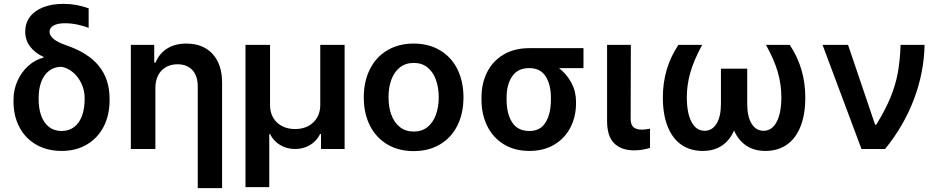

<svg xmlns="http://www.w3.org/2000/svg" viewBox="-20 -759 4777 978"><path d="M303.7 -739.3Q337.9 -739.3 367.7 -733.9Q397.5 -728.5 431.6 -716.8V-617.2Q406.2 -627 374.3 -633.8Q342.3 -640.6 311.5 -640.6Q272.9 -640.6 252.7 -628.9Q232.4 -617.2 232.4 -596.7Q232.4 -557.6 317.4 -528.3Q430.2 -489.7 484.1 -422.4Q538.1 -355 538.1 -256.8V-247.1Q538.1 -172.9 508.3 -114.5Q478.5 -56.2 423.1 -23.2Q367.7 9.8 293.9 9.8Q219.7 9.8 164.1 -22.5Q108.4 -54.7 78.6 -111.8Q48.8 -168.9 48.8 -242.2V-251Q48.8 -302.2 69.3 -347.7Q89.8 -393.1 124.8 -424.1Q159.7 -455.1 202.1 -465.8V-468.8Q156.7 -490.2 132.6 -522.9Q108.4 -555.7 108.4 -597.7Q108.4 -640.6 132.1 -672.6Q155.8 -704.6 199.7 -721.9Q243.7 -739.3 303.7 -739.3ZM293.9 -91.8Q332 -91.8 358.4 -112.5Q384.8 -133.3 397.9 -169.7Q411.1 -206.1 411.1 -252.9V-260.7Q411.1 -296.4 396.2 -330.3Q381.3 -364.3 354.5 -388.2Q327.6 -412.1 293.9 -418.9Q256.3 -418.9 229.7 -398.2Q203.1 -377.4 189.9 -341.6Q176.8 -305.7 176.8 -260.7V-252.9Q176.8 -206.1 189.9 -169.7Q203.1 -133.3 229.5 -112.5Q255.9 -91.8 293.9 -91.8Z M771.5 0H646.5V-530.3H765.6V-440.4H772.5Q791 -486.3 831.3 -511.7Q871.6 -537.1 929.7 -537.1Q984.9 -537.1 1025.9 -513.7Q1066.9 -490.2 1089.1 -445.3Q1111.3 -400.4 1111.3 -337.9V199.2H987.3V-318.4Q987.3 -372.1 960 -401.9Q932.6 -431.6 883.8 -431.6Q851.1 -431.6 825.4 -417.2Q799.8 -402.8 785.6 -375.5Q771.5 -348.1 771.5 -310.5Z M1230.5 -530.3H1355.5V-222.7Q1355.5 -187.5 1371.3 -159.9Q1387.2 -132.3 1416.3 -116.9Q1445.3 -101.6 1483.4 -101.6Q1521 -101.6 1550 -116.9Q1579.1 -132.3 1595.2 -159.9Q1611.3 -187.5 1611.3 -222.7V-530.3H1735.4V0H1615.2V-76.2H1610.4Q1592.8 -40 1558.8 -20Q1524.9 0 1483.4 0Q1441.4 0 1407.5 -20Q1373.5 -40 1355.5 -76.2H1351.6V194.3H1230.5Z M1833 -262.7Q1833 -344.7 1864.3 -406.7Q1895.5 -468.8 1953.1 -502.9Q2010.7 -537.1 2086.9 -537.1Q2163.6 -537.1 2221.2 -502.9Q2278.8 -468.8 2309.8 -406.7Q2340.8 -344.7 2340.8 -262.7Q2340.8 -181.2 2309.6 -119.1Q2278.3 -57.1 2220.9 -23.2Q2163.6 10.7 2086.9 10.7Q2010.7 10.7 1953.1 -23.4Q1895.5 -57.6 1864.3 -119.4Q1833 -181.2 1833 -262.7ZM2214.8 -263.7Q2214.8 -313 2200.4 -352.8Q2186 -392.6 2157.5 -415.5Q2128.9 -438.5 2087.9 -438.5Q2045.9 -438.5 2016.8 -415.5Q1987.8 -392.6 1973.4 -353Q1959 -313.5 1959 -263.7Q1959 -213.9 1973.4 -174.3Q1987.8 -134.8 2016.8 -111.8Q2045.9 -88.9 2087.9 -88.9Q2128.9 -88.9 2157.5 -111.8Q2186 -134.8 2200.4 -174.3Q2214.8 -213.9 2214.8 -263.7Z M2675.8 -513.7H2952.1V-412.1H2827.6Q2866.7 -381.8 2890.4 -337.4Q2914.1 -293 2914.1 -242.2V-232.4Q2914.1 -165 2885.7 -109.9Q2857.4 -54.7 2803.7 -22.5Q2750 9.8 2676.8 9.8Q2601.1 9.8 2545.9 -24.2Q2490.7 -58.1 2461.7 -117.4Q2432.6 -176.8 2432.6 -251V-262.7Q2432.6 -334.5 2461.4 -391.6Q2490.2 -448.7 2545.2 -481.2Q2600.1 -513.7 2675.8 -513.7ZM2676.8 -91.8Q2732.9 -91.8 2759.5 -136Q2786.1 -180.2 2786.1 -251V-262.7Q2786.1 -328.1 2759.3 -370.1Q2732.4 -412.1 2675.8 -412.1Q2617.2 -412.1 2588.9 -370.1Q2560.5 -328.1 2560.5 -262.7V-251Q2560.5 -180.2 2588.6 -136Q2616.7 -91.8 2676.8 -91.8Z M3193.4 -530.3 3192.4 -154.3Q3192.4 -123 3207.3 -110.8Q3222.2 -98.6 3250 -98.6Q3266.6 -98.6 3291 -103.5V-5.9Q3252.9 6.8 3210 6.8Q3144.5 6.8 3108.4 -29.1Q3072.3 -64.9 3072.3 -142.6V-530.3Z M3478.5 -263.7Q3478.5 -183.1 3502.4 -137.9Q3526.4 -92.8 3569.3 -92.8Q3607.4 -92.8 3629.9 -128.9Q3652.3 -165 3652.3 -231.4V-409.2H3786.1V-231.4Q3786.1 -165 3808.6 -128.9Q3831.1 -92.8 3869.1 -92.8Q3912.1 -92.8 3936 -137.9Q3960 -183.1 3960 -263.7Q3960 -327.6 3942.4 -390.1Q3924.8 -452.6 3881.8 -530.3H4002.9Q4082 -411.6 4082 -262.7Q4082 -175.3 4057.4 -114Q4032.7 -52.7 3987.3 -21.5Q3941.9 9.8 3878.9 9.8Q3821.8 9.8 3781.5 -17.1Q3741.2 -43.9 3719.2 -94.2Q3697.3 -43.9 3657 -17.1Q3616.7 9.8 3559.6 9.8Q3496.6 9.8 3451.2 -21.5Q3405.8 -52.7 3381.1 -114Q3356.4 -175.3 3356.4 -262.7Q3356.4 -411.6 3435.5 -530.3H3556.6Q3514.2 -452.1 3496.3 -389.4Q3478.5 -326.7 3478.5 -263.7Z M4169.9 -530.3H4299.8L4437.5 -124H4443.4Q4490.7 -200.7 4516.4 -263.7Q4542 -326.7 4553.2 -388.2Q4564.5 -449.7 4567.4 -530.3H4689.5Q4687 -391.1 4636 -255.1Q4585 -119.1 4488.3 0H4368.2Z"/></svg>

Font: Pretendard GOV SemiBold
Style: Regular
Weight: 600
Designer: Base glyphs from Inter by Rasmus Andersson; Hangeul glyphs from Noto Sans CJK(Source Han Sans) by Jang Soo-young and Kan
Foundry: Kil Hyung-jin
Version: Version 1.309